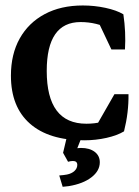

<svg xmlns="http://www.w3.org/2000/svg" viewBox="-20 -512 516 712"><path d="M292 8.3Q161.1 8.3 90.8 -53.7Q20.5 -115.7 20.5 -231.4Q20.5 -311 53.2 -369.4Q85.9 -427.7 145.8 -459.7Q205.6 -491.7 287.1 -491.7Q330.1 -491.7 371.1 -482.9Q412.1 -474.1 437.5 -459Q447.3 -392.6 443.4 -328.6H393.1L341.3 -438L390.1 -403.3Q337.9 -430.2 278.8 -430.2Q153.3 -430.2 153.3 -249Q153.3 -53.2 300.3 -53.2Q361.3 -53.2 411.6 -80.6L409.2 -37.6L339.4 -49.3L404.3 -162.6H456.5Q457.5 -95.2 439.9 -24.9Q415 -9.8 375 -0.7Q335 8.3 292 8.3ZM212.4 180.7 199.7 138.7Q208 138.2 215.3 137.2Q222.7 136.2 228 135.3Q245.6 131.8 256.1 122.1Q266.6 112.3 266.6 99.6Q266.6 85 250.5 85Q242.2 85 232.4 87.9L213.9 54.7L230.5 48.3Q243.2 43 255.9 39.8Q268.6 36.6 280.3 36.6Q312 36.6 331.1 51Q350.1 65.4 350.1 89.8Q350.1 121.6 319.1 145.5Q288.1 169.4 235.4 178.2Q225.6 179.7 212.4 180.7ZM213.9 54.7 233.9 -29.3H293L257.8 60.1Z"/></svg>

Font: Markazi Text
Style: Regular
Weight: 400
Designer: Borna Izadpanah (Arabic designer), Fiona Ross (Arabic design director) and Florian Runge (Latin designer)
Foundry: Borna Izadpanah and Florian Runge
Version: Version 1.000